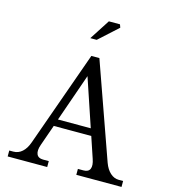

<svg xmlns="http://www.w3.org/2000/svg" viewBox="-132 -1028 1000 1132"><g transform="rotate(15 368.5 -462.0)"><path d="M600.1 -116.2Q613.8 -78.6 637.2 -57.4Q660.6 -36.1 689.9 -36.1H715.8V0H439.9V-36.1H474.1Q504.4 -36.1 513.2 -57.1Q522 -78.1 508.8 -116.2L465.8 -244.1H236.8L191.9 -116.2Q178.7 -79.1 188 -57.6Q197.3 -36.1 227.1 -36.1H262.2V0H21V-36.1H45.9Q76.2 -36.1 99.4 -56.9Q122.6 -77.6 136.2 -116.2L344.2 -700.2H393.1ZM251 -287.1H451.2L353 -579.1ZM311 -799.8 391.1 -923.8H459L465.8 -904.8L350.1 -799.8Z"/></g></svg>

Font: LT Superior Serif
Style: Regular
Weight: 400
Designer: Daniel Lyons
Foundry: LyonsType
Version: Version 2.120;FEAKit 1.0